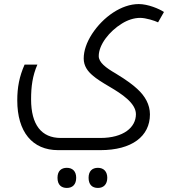

<svg xmlns="http://www.w3.org/2000/svg" viewBox="-20 -499 864 945"><path d="M266 240H474C629 240 718 172 718 64C718 15 693 -27 657 -60C636 -80 603 -105 550 -137C500 -166 466 -192 466 -223C466 -279 518 -345 580 -383C607 -400 639 -411 670 -411C698 -411 742 -397 758 -389L787 -440C763 -456 708 -479 663 -479C578 -479 488 -416 433 -332C406 -290 392 -249 392 -211C392 -175 411 -148 438 -126C454 -112 480 -95 521 -71C577 -38 649 8 649 63C649 128 588 180 474 180H279C184 180 133 115 133 -10C133 -73 140 -126 164 -181H101C75 -122 65 -69 65 -5C65 150 139 240 266 240ZM309 426C337 426 355 409 355 376C355 343 336 327 309 327C283 327 263 341 263 376C263 412 283 426 309 426ZM462 426C491 426 508 407 508 376C508 346 491 327 462 327C433 327 416 344 416 376C416 409 433 426 462 426Z"/></svg>

Font: Noto Kufi Arabic Light
Style: Regular
Weight: 300
Designer: Monotype Design Team, David Williams, Khaled Hosny
Foundry: Google LLC
Version: Version 2.109